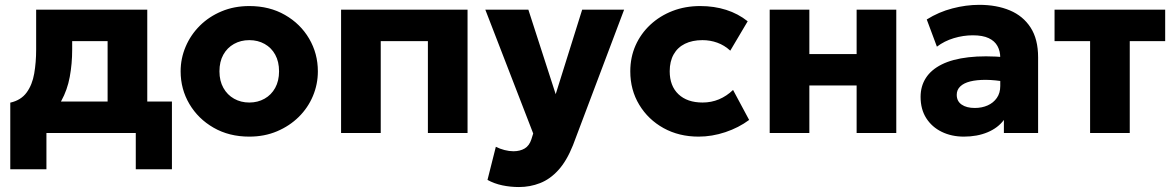

<svg xmlns="http://www.w3.org/2000/svg" viewBox="-20 -550 4862 794"><path d="M425 0V-380H278.5V-345Q278.5 -286.5 268.5 -232.2Q258.5 -178 233.5 -132.8Q208.5 -87.5 164.8 -56Q121 -24.5 53.5 -11.5L22.5 -125.5Q67 -135.5 90.2 -167.5Q113.5 -199.5 121.5 -246Q129.5 -292.5 129.5 -345V-510H589V0ZM22.5 150V-125.5L108 -119.5L134 -130H691V150H541.5V0H172V150Z M1011 15Q927.5 15 863.5 -21.8Q799.5 -58.5 763.2 -120Q727 -181.5 727 -255Q727 -308.5 747.8 -357.2Q768.5 -406 806.5 -443.8Q844.5 -481.5 896.5 -503.2Q948.5 -525 1011 -525Q1094.5 -525 1158.5 -488.2Q1222.5 -451.5 1258.5 -390Q1294.5 -328.5 1294.5 -255Q1294.5 -201.5 1274 -152.8Q1253.5 -104 1215.5 -66.5Q1177.5 -29 1125.5 -7Q1073.5 15 1011 15ZM1011 -126Q1046 -126 1074 -141.8Q1102 -157.5 1118 -186.5Q1134 -215.5 1134 -255Q1134 -295 1118.2 -323.8Q1102.5 -352.5 1074.5 -368.2Q1046.5 -384 1011 -384Q975.5 -384 947.5 -368.2Q919.5 -352.5 903.5 -323.8Q887.5 -295 887.5 -255Q887.5 -215.5 903.8 -186.5Q920 -157.5 948 -141.8Q976 -126 1011 -126Z M1390.5 0V-510H1913.5V0H1749.5V-380H1554.5V0Z M2126 223.5Q2091 223.5 2057.5 216.5Q2024 209.5 1996 194L2030.5 57Q2047 65.5 2066.5 70.5Q2086 75.5 2103 75.5Q2130.5 75.5 2149.8 64Q2169 52.5 2177.5 26L2185 2L1987 -510H2165L2278 -160.5L2387.5 -510H2561L2349.5 50.5Q2323.5 115.5 2289.2 153.2Q2255 191 2213.5 207.2Q2172 223.5 2126 223.5Z M2869 15Q2788 15 2724.2 -20.2Q2660.5 -55.5 2623.5 -116.8Q2586.5 -178 2586.5 -255Q2586.5 -313 2608.2 -362Q2630 -411 2669.5 -447.8Q2709 -484.5 2761.5 -504.8Q2814 -525 2875.5 -525Q2933.5 -525 2983 -509.2Q3032.5 -493.5 3072 -462L3000 -340.5Q2975.5 -363 2946.2 -373.5Q2917 -384 2885 -384Q2843 -384 2812.5 -369Q2782 -354 2765.8 -325Q2749.5 -296 2749.5 -255.5Q2749.5 -194.5 2785.8 -160.2Q2822 -126 2885.5 -126Q2921.5 -126 2953.2 -139.2Q2985 -152.5 3011.5 -178L3078 -54Q3035 -22 2979.8 -3.5Q2924.5 15 2869 15Z M3163 0V-510H3327V-326.5H3522.5V-510H3686.5V0H3522.5V-196.5H3327V0Z M3966 15Q3915 15 3874.5 -4.8Q3834 -24.5 3810.5 -61.2Q3787 -98 3787 -149.5Q3787 -193.5 3808.8 -227.5Q3830.5 -261.5 3874.5 -283.5Q3918.5 -305.5 3985.2 -313.2Q4052 -321 4141.5 -313L4143 -211Q4095.5 -219.5 4057.2 -219.8Q4019 -220 3992.2 -213.2Q3965.5 -206.5 3951 -192.5Q3936.5 -178.5 3936.5 -158Q3936.5 -131.5 3956.8 -117.5Q3977 -103.5 4011 -103.5Q4040.5 -103.5 4064.2 -114Q4088 -124.5 4102.2 -144.8Q4116.5 -165 4116.5 -194.5V-311Q4116.5 -338.5 4105 -359.5Q4093.5 -380.5 4068.8 -392.2Q4044 -404 4003 -404Q3963.5 -404 3924.5 -392.2Q3885.5 -380.5 3854.5 -357L3812.5 -469.5Q3862 -500.5 3918.5 -515.2Q3975 -530 4029.5 -530Q4101.5 -530 4156.2 -507Q4211 -484 4242 -436Q4273 -388 4273 -313V0H4131.5V-54Q4107 -21 4064 -3Q4021 15 3966 15Z M4488 0V-380H4341V-510H4798.5V-380H4652V0Z"/></svg>

Font: Geologica Roman
Style: Bold
Weight: 700
Designer: Sindre Bremnes, Frode Helland
Foundry: Monokrom Skriftforlag AS
Version: Version 1.010;gftools[0.9.28]